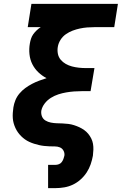

<svg xmlns="http://www.w3.org/2000/svg" viewBox="-20 -755 640 990"><path d="M228 215V95H267Q275 95 284 91.5Q293 88 298.5 80.5Q304 73 307 64.5Q310 56 312 48Q314 34 307.5 22Q301 10 289 5Q277 0 263 0Q249 0 235 -0.5Q221 -1 207.5 -2.5Q194 -4 181 -7Q168 -10 155.5 -14Q143 -18 131 -23.5Q119 -29 108.5 -36.5Q98 -44 89 -53Q80 -62 72.5 -72.5Q65 -83 59.5 -95Q54 -107 50.5 -119.5Q47 -132 46 -145.5Q45 -159 46 -173Q47 -187 49 -201Q52 -220 59.5 -238.5Q67 -257 80.5 -273Q94 -289 110.5 -301Q127 -313 145 -322.5Q163 -332 182 -339Q201 -346 220 -352Q197 -364 178 -382Q159 -400 147 -423.5Q135 -447 132 -475Q129 -503 134 -531Q136 -543 140 -555.5Q144 -568 151.5 -578.5Q159 -589 169 -598.5Q179 -608 190 -615H123L142 -735H588L569 -615H467Q448 -615 429.5 -613.5Q411 -612 392 -608Q373 -604 354.5 -597Q336 -590 319.5 -578.5Q303 -567 292 -549.5Q281 -532 278 -513Q275 -495 278.5 -477.5Q282 -460 293 -447Q304 -434 319 -425.5Q334 -417 351 -412.5Q368 -408 386 -406Q404 -404 422 -404H467L447 -285H402Q382 -285 362 -283.5Q342 -282 321.5 -278.5Q301 -275 281 -268.5Q261 -262 242.5 -250.5Q224 -239 210.5 -221.5Q197 -204 193 -184Q191 -168 196.5 -154.5Q202 -141 214.5 -133.5Q227 -126 242 -123Q257 -120 272 -119.5Q287 -119 302.5 -118.5Q318 -118 333 -116Q348 -114 362 -109.5Q376 -105 389 -99Q402 -93 414 -84.5Q426 -76 435 -65Q444 -54 450.5 -41Q457 -28 459.5 -13.5Q462 1 461.5 16.5Q461 32 459 48Q455 70 447.5 92Q440 114 427 134Q414 154 395.5 170.5Q377 187 356 197Q335 207 312 211Q289 215 267 215Z"/></svg>

Font: Iosevka SS04 Heavy Extended
Style: Italic
Weight: 900
Width: 7
Italic angle: -9°
Monospace: yes
Designer: Belleve Invis
Foundry: Belleve Invis
Version: Version 19.0.0; ttfautohint (v1.8.4)